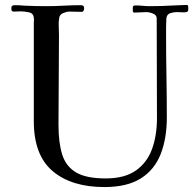

<svg xmlns="http://www.w3.org/2000/svg" viewBox="-20 -753 796 778"><path d="M743 -717Q743 -707 738 -705Q733 -703 725 -703Q718 -703 711 -703.5Q704 -704 697 -704Q683 -704 669.5 -699.5Q656 -695 654 -678Q653 -661 653 -643Q653 -625 653 -607Q653 -525 654.5 -442.5Q656 -360 656 -277Q656 -192 631 -128.5Q606 -65 550.5 -30Q495 5 403 5Q270 5 193.5 -59.5Q117 -124 117 -262V-660Q117 -665 117.5 -670.5Q118 -676 117 -680Q116 -699 97.5 -703Q79 -707 64 -707Q57 -707 49.5 -706.5Q42 -706 34 -706Q31 -706 27 -710Q26 -714 26 -721Q26 -732 39 -732Q50 -732 60 -731.5Q70 -731 80 -730Q103 -729 125 -728.5Q147 -728 169 -728Q204 -728 238.5 -730Q273 -732 308 -732Q321 -732 321 -720Q321 -716 319 -710.5Q317 -705 311 -705Q298 -705 286 -705.5Q274 -706 261 -706Q250 -706 236 -700Q222 -694 220 -681Q217 -665 218 -646.5Q219 -628 219 -611Q219 -520 218 -429Q217 -338 217 -247Q217 -175 232 -127Q247 -79 288 -54.5Q329 -30 408 -30Q485 -30 530.5 -62Q576 -94 596 -149Q616 -204 616 -274Q616 -375 615.5 -476Q615 -577 615 -678Q615 -692 600 -698Q585 -704 573 -704Q561 -704 549 -703Q537 -702 524 -702Q518 -702 518 -711Q518 -719 518.5 -725Q519 -731 529 -731Q543 -731 558 -729.5Q573 -728 587 -728Q637 -728 686 -731Q699 -731 711.5 -732Q724 -733 736 -733Q742 -733 742.5 -727Q743 -721 743 -717Z"/></svg>

Font: Kaisei Tokumin
Style: Regular
Weight: 400
Designer: Font-Kai, 金井和夫
Foundry: KAZUO KANAI
Version: Version 5.003